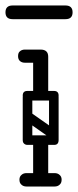

<svg xmlns="http://www.w3.org/2000/svg" viewBox="-31 -681 285 701"><path d="M60 -452Q48 -452 41 -459Q35 -465 35 -476Q35 -488 41 -493Q48 -500 60 -500H111Q122 -500 128 -498.5Q134 -497 135 -495Q143 -487 143 -476Q142 -465 136 -459Q133 -456 127.5 -454Q122 -452 111 -452ZM52 -170Q52 -187 69 -187H166Q183 -187 183 -170Q183 -152 167 -152H69Q62 -152 57 -156.5Q52 -161 52 -170ZM117 -3Q90 -3 90 -29V-158Q90 -184 117 -184Q145 -184 145 -158V-29Q145 -3 117 -3ZM117 -314Q90 -314 90 -340V-474Q90 -500 117 -500Q145 -500 145 -474V-340Q145 -314 117 -314ZM52 -332Q52 -349 69 -349H166Q183 -349 183 -332Q183 -314 167 -314H69Q62 -314 57 -318.5Q52 -323 52 -332ZM57 -267Q67 -280 80 -271L174 -205Q188 -196 177 -180Q167 -167 154 -176L60 -242Q55 -246 53.5 -253Q52 -260 57 -267ZM165 -153Q148 -153 148 -170V-326Q148 -343 165 -343Q183 -343 183 -327V-171Q183 -153 165 -153ZM69 -153Q52 -153 52 -170V-326Q52 -343 69 -343Q87 -343 87 -327V-171Q87 -153 69 -153ZM40 -25Q40 -36 47 -42Q54 -49 66 -49H115Q127 -49 134 -43Q141 -36 141 -25Q141 -13 134 -6Q127 0 115 0H66Q54 0 47 -7Q40 -13 40 -25ZM194 -25Q194 -13 187 -7Q180 0 168 0H119Q108 0 100 -6Q93 -13 93 -25Q93 -36 100 -43Q108 -49 119 -49H168Q180 -49 187 -42Q194 -36 194 -25ZM15 -611Q-11 -611 -11 -636Q-11 -661 15 -661H208Q234 -661 234 -636Q234 -611 208 -611Z"/></svg>

Font: Agu Display Uzo
Style: Regular
Weight: 400
Designer: Oluwaseun Badejo
Version: Version 1.103